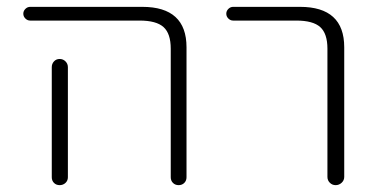

<svg xmlns="http://www.w3.org/2000/svg" viewBox="-20 -540 1097 560"><path d="M131 -344Q131 -354 137.5 -361Q144 -368 154 -368Q164 -368 171 -361Q178 -354 178 -344V-47V-23Q178 -13 171 -6.5Q164 0 154 0Q144 0 137.5 -6.5Q131 -13 131 -23V-47ZM68 -480Q60 -480 54 -486Q48 -492 48 -500Q48 -508 54 -514Q60 -520 68 -520H395Q524 -520 524 -402V-23Q524 -13 517.5 -6.5Q511 0 501 0Q491 0 484.5 -6.5Q478 -13 478 -23V-398Q478 -442 457 -461Q436 -480 387 -480Z M660 -480Q652 -480 646 -486Q640 -492 640 -500Q640 -508 646 -514Q652 -520 660 -520H855Q984 -520 984 -402V-24Q984 -14 976.5 -7Q969 0 959 0Q949 0 942 -7Q935 -14 935 -24V-398Q935 -442 914 -461Q893 -480 844 -480Z"/></svg>

Font: Rounded Mplus 1c Light
Style: Regular
Weight: 300
Version: Version 1.059.20150529